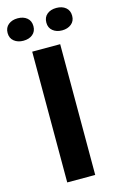

<svg xmlns="http://www.w3.org/2000/svg" viewBox="-171 -978 636 1034"><g transform="rotate(-15 147.0 -461.5)"><path d="M69 0V-729H225V0ZM255 -798Q224 -798 203.5 -814.5Q183 -831 183 -860Q183 -890 203 -906.5Q223 -923 255 -923Q287 -923 307 -906.5Q327 -890 327 -860Q327 -831 306.5 -814.5Q286 -798 255 -798ZM39 -798Q8 -798 -12.5 -814.5Q-33 -831 -33 -860Q-33 -890 -12.5 -906.5Q8 -923 39 -923Q71 -923 91 -906.5Q111 -890 111 -860Q111 -831 91 -814.5Q71 -798 39 -798Z"/></g></svg>

Font: Mona Sans ExtraLight
Style: Bold
Weight: 700
Version: Version 2.000